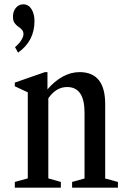

<svg xmlns="http://www.w3.org/2000/svg" viewBox="-20 -868 568 888"><path d="M48.5 0V-26.5L108.5 -43V-441L48.5 -469V-486L188 -534.5H199.5V-454.5Q231 -492 269.2 -513.2Q307.5 -534.5 348 -534.5Q466.5 -534.5 466.5 -387V-42.5L525.5 -26.5V0H313.5V-26.5L371 -42.5V-347Q371 -465.5 290.5 -465.5Q239.5 -465.5 203.5 -413.5V-43L261.5 -26.5V0ZM63.5 -624.5 49.5 -650Q67.5 -665 78 -681.5Q88.5 -698 88.5 -709.5Q88.5 -723 81.2 -730.8Q74 -738.5 64.2 -745Q54.5 -751.5 47.2 -761.8Q40 -772 40 -791Q40 -815.5 53.5 -831.8Q67 -848 88 -848Q111.5 -848 125.5 -826Q139.5 -804 139.5 -770.5Q139.5 -678 63.5 -624.5Z"/></svg>

Font: Libre Caslon Condensed Medium
Style: Regular
Weight: 500
Designer: Pablo Impallari, Rodrigo Fuenzalida, Katja Schimmel, Ertekin Erdin
Foundry: Pablo Impallari, Rodrigo Fuenzalida
Version: Version 2.000; ttfautohint (v1.8.4.7-5d5b);gftools[0.9.33]